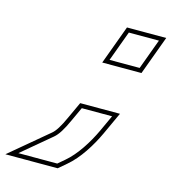

<svg xmlns="http://www.w3.org/2000/svg" viewBox="-298 -620 772 863"><g transform="rotate(15 87.5 -188.0)"><path d="M54.7 -67 84.3 -131H225.3L190.3 -55C162.2 5 120.4 72 72.7 112L42.1 138H-138.9L-2.9 24C16 8 33 -19 54.7 -67ZM174.7 -444 200.6 -514H340.6L314.7 -444L314.4 -443L288.6 -373H148.6L174.4 -443ZM36.5 -75.3C15.1 -27.9 -0.9 -3.8 -15.7 8.7L-193.9 158H49.5L85.6 127.3C137.1 84.2 179.5 15.1 208.4 -46.6L256.5 -151H71.5ZM186.6 -534 119.9 -353H302.5L369.2 -534Z"/></g></svg>

Font: Nordica Plus
Style: NordicaClassicRgOblOl
Weight: 500
Version: Version 1.01